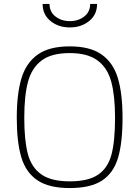

<svg xmlns="http://www.w3.org/2000/svg" viewBox="-20 -944 706 973"><path d="M65 -347Q65 -468 88.5 -546.5Q112 -625 170.5 -667Q229 -709 333 -709Q437 -709 495.5 -667.5Q554 -626 577.5 -547.5Q601 -469 601 -347Q601 -220 578 -143.5Q555 -67 497 -29Q439 9 333 9Q228 9 169.5 -30.5Q111 -70 88 -147Q65 -224 65 -347ZM563 -347Q563 -458 544 -529Q525 -600 474.5 -637.5Q424 -675 333 -675Q241 -675 191 -637.5Q141 -600 122 -530Q103 -460 103 -347Q103 -233 121 -164.5Q139 -96 189 -60.5Q239 -25 333 -25Q428 -25 477.5 -59Q527 -93 545 -161Q563 -229 563 -347ZM196 -924H231Q231 -884 261 -860.5Q291 -837 334 -837Q377 -837 407 -860.5Q437 -884 437 -924H472Q472 -870 432 -837.5Q392 -805 334 -805Q276 -805 236 -837.5Q196 -870 196 -924Z"/></svg>

Font: Cairo ExtraLight
Style: Regular
Weight: 275
Designer: Mohamed Gaber, Accademia di Belle Arti di Urbino and others
Foundry: Kief Type Foundry, Accademia di Belle Arti di Urbino and others
Version: Version 3.011